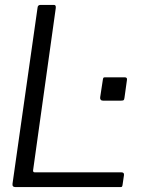

<svg xmlns="http://www.w3.org/2000/svg" viewBox="-20 -762 656 782"><path d="M133 -731Q134 -742 145 -742H200Q209 -742 207 -728L115 -70Q113 -60 122 -60H475Q486 -60 485 -49L479 -8Q478 -3 476.5 -1.5Q475 0 470 0H43Q29 0 31 -14L133 -731ZM487 -364Q486 -356 483.5 -354Q481 -352 471 -352H400Q393 -352 390 -356Q387 -360 388 -366L399 -438Q400 -444 401.5 -445.5Q403 -447 407 -447H489Q494 -447 496 -444Q498 -441 497 -436Z"/></svg>

Font: Libre Franklin Thin Light
Style: Italic
Weight: 300
Italic angle: -8°
Version: Version 3.000